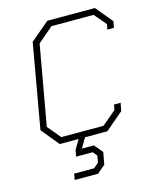

<svg xmlns="http://www.w3.org/2000/svg" viewBox="-133 -789 886 1099"><g transform="rotate(-15 310.0 -239.5)"><path d="M620 -600 613 -562H574L580 -593L520 -664H270L179 -586L95 -114L160 -36H410L494 -107L500 -138H539L530 -91L423 0H291L257 58H328L370 108L357 180L309 221H171L177 185H295L325 160L332 119L311 94H213L220 56L253 0H141L55 -105L143 -605L255 -700H537Z"/></g></svg>

Font: Chakra Petch ExtraLight
Style: Italic
Weight: 275
Italic angle: -10°
Designer: Katatrad Aksorn Co.,Ltd.
Foundry: Cadson Demak Co.,Ltd.
Version: Version 1.000; ttfautohint (v1.6)